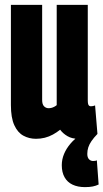

<svg xmlns="http://www.w3.org/2000/svg" viewBox="-20 -564 428 794"><path d="M331.1 209.8Q301.6 209.8 280 199.6Q258.4 189.4 247 169Q235.5 148.7 235.5 119Q235.5 95.2 244.9 72.6Q254.3 50.1 271.7 29.7Q289 9.4 312.7 -6.7L336.1 7Q328.7 8 320.6 9Q312.4 10 303.2 10Q277.6 10 259.1 -0.9Q240.5 -11.7 228.7 -27.6Q214.9 -16.4 198.8 -7.6Q182.7 1.2 165.2 5.6Q147.7 10 128.8 10Q100.4 10 76.7 -2.9Q53.1 -15.7 39.1 -46.4Q25.1 -77 25.1 -129.5V-544H154.3V-150.5Q154.3 -132.4 162.1 -124.5Q169.9 -116.5 181.3 -116.5Q186.4 -116.5 192.4 -117.9Q198.4 -119.3 204.4 -122.5Q210.4 -125.7 214.5 -129.2V-544H343V-149.5Q343 -140.1 344.3 -134.5Q345.6 -128.8 348.7 -126.7Q351.8 -124.5 355.7 -124.5Q364.8 -124.5 373.2 -128L383 -10.2Q367.6 5.8 358.5 19.1Q349.3 32.5 345.2 45.2Q341 58 341 72.5Q341 87.3 348 94.5Q354.9 101.8 364.9 101.8Q369.9 101.8 373.9 101.1Q377.9 100.5 380.5 98.9L387.9 199Q377 204.4 363.7 207.1Q350.3 209.8 331.1 209.8Z"/></svg>

Font: Georama ExtraCondensed Thin
Style: Regular
Weight: 100
Width: 2
Designer: Jean-Baptiste Levee
Foundry: Production Type
Version: Version 1.001